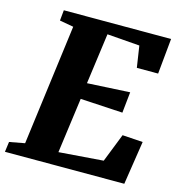

<svg xmlns="http://www.w3.org/2000/svg" viewBox="-132 -846 890 944"><g transform="rotate(15 313.5 -373.5)"><path d="M-22.5 0H585L619.1 -221.7L515.1 -228.5L458 -83.5L231.9 -66.4L270 -347.7L485.4 -335.4L496.6 -441.9L279.8 -430.2L314.9 -688.5L480.5 -675.8L497.1 -566.4H605.5L623 -747.1H77.1L71.8 -693.4L142.6 -680.7L62.5 -66.4L-15.6 -51.8Z"/></g></svg>

Font: Merriweather
Style: Heavy Italic
Weight: 900
Italic angle: -7.5°
Designer: Eben Sorkin
Foundry: Eben Sorkin
Version: Version 1.001